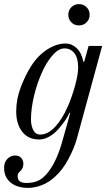

<svg xmlns="http://www.w3.org/2000/svg" viewBox="-37 -668 537 936"><path d="M114 -85Q114 -56 125 -34Q136 -12 160 -12Q196 -12 231 -49Q266 -86 294 -150Q314 -196 329 -250.5Q344 -305 344 -340Q344 -384 326 -408Q308 -432 277 -432Q260 -432 244 -421Q228 -410 214 -392.5Q200 -375 189.5 -357.5Q179 -340 170 -320Q144 -264 129 -201Q114 -138 114 -85ZM-17 150Q-17 122 -0.5 106Q16 90 37 90Q56 90 66.5 102Q77 114 77 130Q77 155 58 170Q49 178 49 192Q49 224 92 224Q126 224 151 212Q176 200 201 167Q242 112 268 16Q303 -106 305 -117L302 -119Q294 -100 280 -80Q266 -60 247 -38Q228 -16 203 -2Q178 12 154 12Q101 12 71.5 -25.5Q42 -63 42 -125Q42 -185 64.5 -243.5Q87 -302 113 -343Q146 -396 192 -426Q238 -456 283 -456Q313 -456 337 -433Q361 -410 369 -368L373 -366L395 -444H461L338 7Q325 54 297 106.5Q269 159 233 192Q202 221 167 234.5Q132 248 100 248Q47 248 15 222Q-17 196 -17 150ZM311 -559Q296 -574 296 -596Q296 -618 311 -633Q326 -648 348 -648Q370 -648 385 -633Q400 -618 400 -596Q400 -574 385 -559Q370 -544 348 -544Q326 -544 311 -559Z"/></svg>

Font: Old Standard TT
Style: Italic
Weight: 400
Italic angle: -15.2°
Designer: Alexey Kryukov <alexios@thessalonica.org.ru>
Version: Version 2.2